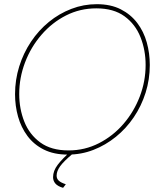

<svg xmlns="http://www.w3.org/2000/svg" viewBox="-20 -735 766 919"><path d="M305 5Q238 5 190 -19Q142 -43 111.5 -84Q81 -125 66.5 -176.5Q52 -228 52 -284Q52 -353 72 -417Q92 -481 128.5 -535.5Q165 -590 214 -630Q263 -670 321.5 -692.5Q380 -715 443 -715Q510 -715 558 -690.5Q606 -666 637 -625Q668 -584 682.5 -532Q697 -480 697 -424Q697 -355 677 -291.5Q657 -228 620.5 -174Q584 -120 534.5 -80Q485 -40 427 -17.5Q369 5 305 5ZM308 -15Q386 -15 453.5 -49.5Q521 -84 571 -142Q621 -200 649 -273Q677 -346 677 -424Q677 -495 652.5 -557Q628 -619 576 -657Q524 -695 441 -695Q363 -695 296 -661Q229 -627 178.5 -568.5Q128 -510 100 -436.5Q72 -363 72 -285Q72 -214 96.5 -152.5Q121 -91 173 -53Q225 -15 308 -15ZM234 113Q234 83 256 54Q278 25 320 -12H324L329 0Q285 37 268 60.5Q251 84 251 106Q251 120 261 129.5Q271 139 295 147L282 164Q257 157 245.5 144Q234 131 234 113Z"/></svg>

Font: Raleway Thin
Style: Italic
Weight: 100
Italic angle: -12°
Designer: Matt McInerney, Pablo Impallari, Rodrigo Fuenzalida
Foundry: Matt McInerney, Pablo Impallari, Rodrigo Fuenzalida
Version: Version 4.026